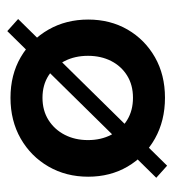

<svg xmlns="http://www.w3.org/2000/svg" viewBox="5 -477 490 540"><g transform="rotate(-90 250.0 -207.0)"><path d="M432.5 -431.5 466.5 -401 54 18 20 -12.5ZM245 12Q180.5 12 130.2 -16.2Q80 -44.5 51.5 -93.2Q23 -142 23 -204Q23 -266 51.5 -315.5Q80 -365 130.2 -393.8Q180.5 -422.5 245 -422.5Q309.5 -422.5 359 -393.8Q408.5 -365 436.8 -315.5Q465 -266 465 -204Q465 -142 436.8 -93.2Q408.5 -44.5 359 -16.2Q309.5 12 245 12ZM245 -78Q281 -78 307.5 -94.5Q334 -111 348.5 -139.5Q363 -168 363 -204.5Q363 -241 348.5 -269.8Q334 -298.5 307.5 -315.5Q281 -332.5 245 -332.5Q209 -332.5 182.2 -315.5Q155.5 -298.5 140.8 -269.8Q126 -241 126 -204.5Q126 -168 140.8 -139.5Q155.5 -111 182.2 -94.5Q209 -78 245 -78Z"/></g></svg>

Font: League Spartan Thin Medium
Style: Regular
Weight: 500
Version: Version 2.002